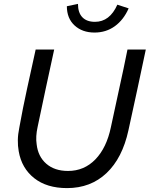

<svg xmlns="http://www.w3.org/2000/svg" viewBox="-20 -954 768 985"><path d="M71 0ZM639 -286Q608 -143 526.5 -66Q445 11 324 11Q220 11 155.5 -40Q91 -91 76 -178Q71 -206 71.5 -235.5Q72 -265 79 -299Q97 -399 119 -499.5Q141 -600 163 -700H258Q236 -600 215 -501.5Q194 -403 173 -303Q162 -253 168 -214Q175 -151 217.5 -114Q260 -77 329 -77Q412 -77 469.5 -136.5Q527 -196 549 -302Q570 -402 592 -501Q614 -600 634 -700H728Q706 -596 684 -493Q662 -390 639 -286ZM467 -842Q543 -842 582 -930Q596 -925 611 -920.5Q626 -916 640 -911Q614 -852 569 -819.5Q524 -787 465 -787Q402 -787 362.5 -823.5Q323 -860 323 -922L380 -934Q380 -889 402.5 -865.5Q425 -842 467 -842Z"/></svg>

Font: Rosa Sans
Style: Italic
Weight: 400
Italic angle: -12°
Designer: Pentagram / MCKL
Foundry: Pentagram / MCKL
Version: Version 1.005;September 16, 2019;FontCreator 11.5.0.2425 64-